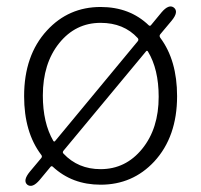

<svg xmlns="http://www.w3.org/2000/svg" viewBox="-20 -569 634 605"><path d="M105 -2Q82 25 66 13Q51 0 74 -28L110 -71Q114 -76 110 -81Q56 -152 56 -266Q56 -395 128 -473Q196 -547 297 -547Q389 -547 449 -489Q453 -486 456 -490L489 -530Q512 -557 528 -545Q544 -532 521 -504L485 -461Q481 -456 485 -450Q538 -379 538 -266Q538 -138 466 -60Q398 13 297 13Q207 13 146 -44Q142 -47 139 -43ZM297 -36Q376 -36 428 -100Q480 -164 480 -264Q480 -351 446 -407Q443 -411 440 -407L180 -94Q176 -89 180 -85Q226 -36 297 -36ZM148 -125Q151 -121 154 -125L414 -439Q418 -444 414 -449Q370 -497 297 -497Q218 -497 166.5 -433Q115 -369 115 -268Q115 -182 148 -125Z"/></svg>

Font: Resource Han Rounded CN Light
Style: Regular
Weight: 300
Designer: Cyano Hao (round all glyphs); Ryoko NISHIZUKA 西塚涼子 (kana, bopomofo & ideographs); Paul D. Hunt (Latin, Greek & Cyrillic)
Foundry: Cyano Hao
Version: 0.990